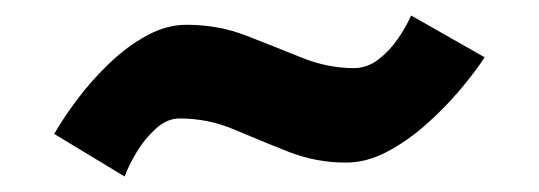

<svg xmlns="http://www.w3.org/2000/svg" viewBox="-20 -783 696 248"><path d="M141 -555 50 -610Q62 -631 80.5 -655.5Q99 -680 121.5 -701.5Q144 -723 169.5 -737Q195 -751 221 -751Q262 -751 298 -737Q334 -723 368.5 -709Q403 -695 437 -695Q454 -695 468.5 -706Q483 -717 494 -733Q505 -749 511 -763L606 -709Q593 -689 573 -665.5Q553 -642 529 -621Q505 -600 479 -586.5Q453 -573 427 -573Q388 -573 352.5 -587Q317 -601 283 -615.5Q249 -630 212 -630Q196 -630 181.5 -617Q167 -604 156.5 -586.5Q146 -569 141 -555Z"/></svg>

Font: Teachers
Style: Regular
Weight: 400
Designer: Alfredo Marco Pradil, Chank Diesel
Version: Version 1.001